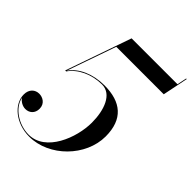

<svg xmlns="http://www.w3.org/2000/svg" viewBox="-234 -911 1028 1028"><g transform="rotate(45 280.0 -397.0)"><path d="M470 -280.5C470 -410.5 398 -469.5 272 -469.5C184 -469.5 110.5 -436 73.5 -382.5L170.5 -660H530L559.5 -804.5H555L544 -750H196.5L66.5 -377H74C110 -429.5 182 -463.5 259.5 -463.5C333.5 -463.5 365.5 -374.5 365.5 -280.5C365.5 -166 300 4.5 171 4.5C96 4.5 19 -45.5 6.5 -110.5C17 -93.5 39.5 -80 61.5 -80C91 -80 115 -100 115 -135C115 -175 82 -191 57 -191C26.5 -191 0.5 -170 0.5 -129C0.5 -56.5 79 10 181 10C332 10 470 -130.5 470 -280.5Z"/></g></svg>

Font: Bodoni* 36pt
Style: Italic
Weight: 400
Italic angle: -13°
Version: Version 2.3